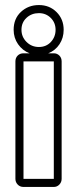

<svg xmlns="http://www.w3.org/2000/svg" viewBox="-20 -740 318 760"><path d="M224 -32Q224 -19 215 -9.5Q206 0 193 0H73Q59 0 50 -9.5Q41 -19 41 -32V-497Q41 -511 50 -520Q59 -529 73 -529H97Q69 -540 51.5 -565Q34 -590 34 -622Q34 -666 63 -693Q92 -720 134 -720Q176 -720 204 -692Q232 -664 232 -622Q232 -590 215.5 -565Q199 -540 171 -529H193Q206 -529 215 -520Q224 -511 224 -497ZM193 -497H73V-32H193ZM200 -622Q200 -650 181 -669Q162 -688 134 -688Q105 -688 85 -669.5Q65 -651 65 -622Q65 -594 85 -574Q105 -554 134 -554Q163 -554 181.5 -574Q200 -594 200 -622Z"/></svg>

Font: Lichte PostBus
Style: Regular
Weight: 400
Designer: Peter Wiegel
Version: Version 1.001